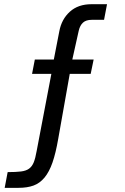

<svg xmlns="http://www.w3.org/2000/svg" viewBox="-20 -734 596 918"><path d="M418.5 -639.2Q391.6 -639.2 377 -626Q362.3 -612.8 356.4 -586.9L325.7 -449.2H427.7L413.6 -380.9H313.5L258.3 -69.8Q246.6 -2 231 43Q215.3 87.9 192.9 115Q170.4 142.1 140.4 153.1Q110.4 164.1 68.4 164.1H2.4L16.6 88.9Q55.7 88.9 80.1 85.9Q104.5 83 118.9 72.5Q133.3 62 141.4 42Q149.4 22 155.3 -12.2L225.6 -380.9H133.3L146.5 -449.2H237.3L263.7 -585Q274.4 -642.1 314 -678Q353.5 -713.9 417.5 -713.9H491.7L477.5 -639.2Z"/></svg>

Font: XB Khoramshahr
Style: Oblique
Weight: 400
Italic angle: 12°
Designer: Behnam
Foundry: Irmug
Version: Version 8.005 2009